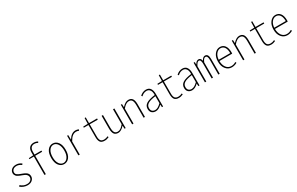

<svg xmlns="http://www.w3.org/2000/svg" viewBox="274 -2612 6899 4462"><g transform="rotate(-30 3724.0 -381.5)"><path d="M258.8 12.7Q153.3 12.7 67.4 -58.6L90.8 -86.9Q129.9 -53.7 168.5 -36.1Q207 -18.6 260.7 -18.6Q323.2 -18.6 358.4 -50.8Q393.6 -83 393.6 -129.9Q393.6 -163.1 371.6 -188.5Q349.6 -213.9 325.2 -226.1Q300.8 -238.3 261.7 -252.9Q226.6 -265.6 211.9 -271.5Q197.3 -277.3 168.5 -292Q139.6 -306.6 127 -319.8Q114.3 -333 103 -355Q91.8 -377 91.8 -403.3Q91.8 -460.9 135.7 -500Q179.7 -539.1 257.8 -539.1Q338.9 -539.1 403.3 -486.3L381.8 -459Q318.4 -506.8 255.9 -506.8Q193.4 -506.8 161.1 -476.6Q128.9 -446.3 128.9 -405.3Q128.9 -381.8 138.2 -364.7Q147.5 -347.7 170.4 -334Q193.4 -320.3 207.5 -313.5Q221.7 -306.6 255.9 -293.9Q258.8 -293 280.3 -284.7Q301.8 -276.4 306.6 -274.4Q311.5 -272.5 330.1 -264.2Q348.6 -255.9 354 -252Q359.4 -248 374 -239.3Q388.7 -230.5 394 -223.6Q399.4 -216.8 408.7 -206.1Q418 -195.3 421.4 -185.1Q424.8 -174.8 428.2 -161.1Q431.6 -147.5 431.6 -132.8Q431.6 -71.3 385.3 -29.3Q338.9 12.7 258.8 12.7Z M975.6 -748 960 -717.8Q919.9 -744.1 866.2 -744.1Q808.6 -744.1 779.3 -706.1Q750 -668 750 -599.6V-526.4H935.5V-494.1H750V0H713.9V-494.1H593.8V-519.5L713.9 -526.4V-603.5Q713.9 -689.5 754.9 -732.9Q795.9 -776.4 868.2 -776.4Q923.8 -776.4 975.6 -748Z M1045.9 -261.7Q1045.9 -394.5 1101.1 -466.3Q1156.2 -538.1 1240.2 -538.1Q1324.2 -538.1 1379.4 -466.3Q1434.6 -394.5 1434.6 -261.7Q1434.6 -129.9 1379.4 -59.1Q1324.2 11.7 1240.2 11.7Q1156.2 11.7 1101.1 -59.1Q1045.9 -129.9 1045.9 -261.7ZM1128.4 -84.5Q1172.9 -19.5 1240.2 -19.5Q1307.6 -19.5 1352.1 -84.5Q1396.5 -149.4 1396.5 -261.7Q1396.5 -374 1352.1 -439.9Q1307.6 -505.9 1240.2 -505.9Q1172.9 -505.9 1128.4 -439.9Q1084 -374 1084 -261.7Q1084 -149.4 1128.4 -84.5Z M1624 0V-526.4H1654.3L1658.2 -406.2H1660.2Q1741.2 -538.1 1852.5 -538.1Q1895.5 -538.1 1936.5 -519.5L1923.8 -488.3Q1889.6 -503.9 1850.6 -503.9Q1796.9 -503.9 1751 -468.8Q1705.1 -433.6 1660.2 -353.5V0Z M2328.1 11.7Q2244.1 11.7 2211.4 -34.2Q2178.7 -80.1 2178.7 -169.9V-494.1H2054.7V-522.5L2178.7 -526.4L2182.6 -679.7H2212.9V-526.4H2428.7V-494.1H2212.9V-165Q2212.9 -93.8 2238.3 -56.6Q2263.7 -19.5 2330.1 -19.5Q2380.9 -19.5 2432.6 -45.9L2443.4 -16.6Q2386.7 11.7 2328.1 11.7Z M2692.4 11.7Q2617.2 11.7 2584 -36.1Q2550.8 -84 2550.8 -186.5V-526.4H2586.9V-192.4Q2586.9 -102.5 2611.3 -61Q2635.7 -19.5 2695.3 -19.5Q2736.3 -19.5 2773.4 -44.4Q2810.5 -69.3 2856.4 -124V-526.4H2892.6V0H2862.3L2858.4 -82H2854.5Q2769.5 11.7 2692.4 11.7Z M3066.4 0V-526.4H3096.7L3100.6 -444.3H3104.5Q3189.5 -538.1 3268.6 -538.1Q3342.8 -538.1 3376.5 -489.7Q3410.2 -441.4 3410.2 -338.9V0H3374V-334Q3374 -423.8 3349.6 -464.8Q3325.2 -505.9 3265.6 -505.9Q3188.5 -505.9 3102.5 -402.3V0Z M3697.3 12.7Q3634.8 12.7 3595.2 -22.9Q3555.7 -58.6 3555.7 -128.9Q3555.7 -214.8 3628.4 -261.2Q3701.2 -307.6 3861.3 -328.1Q3862.3 -376 3853.5 -413.6Q3844.7 -451.2 3815.9 -479Q3787.1 -506.8 3740.2 -506.8Q3663.1 -506.8 3599.6 -443.4L3580.1 -470.7Q3656.2 -539.1 3743.2 -539.1Q3822.3 -539.1 3859.4 -483.9Q3896.5 -428.7 3896.5 -340.8V0H3866.2L3861.3 -70.3H3859.4Q3778.3 12.7 3697.3 12.7ZM3700.2 -19.5Q3774.4 -19.5 3861.3 -109.4V-297.9Q3714.8 -278.3 3653.8 -238.8Q3592.8 -199.2 3592.8 -130.9Q3592.8 -73.2 3622.6 -46.4Q3652.3 -19.5 3700.2 -19.5Z M4318.4 11.7Q4234.4 11.7 4201.7 -34.2Q4168.9 -80.1 4168.9 -169.9V-494.1H4044.9V-522.5L4168.9 -526.4L4172.9 -679.7H4203.1V-526.4H4418.9V-494.1H4203.1V-165Q4203.1 -93.8 4228.5 -56.6Q4253.9 -19.5 4320.3 -19.5Q4371.1 -19.5 4422.9 -45.9L4433.6 -16.6Q4377 11.7 4318.4 11.7Z M4674.8 12.7Q4612.3 12.7 4572.8 -22.9Q4533.2 -58.6 4533.2 -128.9Q4533.2 -214.8 4606 -261.2Q4678.7 -307.6 4838.9 -328.1Q4839.8 -376 4831.1 -413.6Q4822.3 -451.2 4793.5 -479Q4764.6 -506.8 4717.8 -506.8Q4640.6 -506.8 4577.1 -443.4L4557.6 -470.7Q4633.8 -539.1 4720.7 -539.1Q4799.8 -539.1 4836.9 -483.9Q4874 -428.7 4874 -340.8V0H4843.8L4838.9 -70.3H4836.9Q4755.9 12.7 4674.8 12.7ZM4677.7 -19.5Q4752 -19.5 4838.9 -109.4V-297.9Q4692.4 -278.3 4631.3 -238.8Q4570.3 -199.2 4570.3 -130.9Q4570.3 -73.2 4600.1 -46.4Q4629.9 -19.5 4677.7 -19.5Z M5019.5 0V-526.4H5049.8L5051.8 -461.9H5055.7Q5094.7 -538.1 5154.3 -538.1Q5213.9 -538.1 5230.5 -456.1Q5270.5 -538.1 5328.1 -538.1Q5416 -538.1 5416 -398.4V0H5379.9V-393.6Q5379.9 -505.9 5322.3 -505.9Q5296.9 -505.9 5277.3 -482.9Q5257.8 -460 5236.3 -410.2V0H5200.2V-393.6Q5200.2 -505.9 5146.5 -505.9Q5099.6 -505.9 5055.7 -410.2V0Z M5739.3 11.7Q5645.5 11.7 5583.5 -62.5Q5521.5 -136.7 5521.5 -261.7Q5521.5 -385.7 5581.5 -461.9Q5641.6 -538.1 5725.6 -538.1Q5809.6 -538.1 5856.4 -475.6Q5903.3 -413.1 5903.3 -296.9Q5903.3 -273.4 5901.4 -260.7H5558.6Q5558.6 -154.3 5608.4 -86.9Q5658.2 -19.5 5742.2 -19.5Q5811.5 -19.5 5865.2 -56.6L5880.9 -27.3Q5856.4 -14.6 5842.8 -8.3Q5829.1 -2 5800.3 4.9Q5771.5 11.7 5739.3 11.7ZM5558.6 -293.9H5868.2Q5868.2 -398.4 5830.1 -452.1Q5792 -505.9 5725.6 -505.9Q5661.1 -505.9 5613.3 -448.2Q5565.4 -390.6 5558.6 -293.9Z M6043.9 0V-526.4H6074.2L6078.1 -444.3H6082Q6167 -538.1 6246.1 -538.1Q6320.3 -538.1 6354 -489.7Q6387.7 -441.4 6387.7 -338.9V0H6351.6V-334Q6351.6 -423.8 6327.1 -464.8Q6302.7 -505.9 6243.2 -505.9Q6166 -505.9 6080.1 -402.3V0Z M6795.9 11.7Q6711.9 11.7 6679.2 -34.2Q6646.5 -80.1 6646.5 -169.9V-494.1H6522.5V-522.5L6646.5 -526.4L6650.4 -679.7H6680.7V-526.4H6896.5V-494.1H6680.7V-165Q6680.7 -93.8 6706.1 -56.6Q6731.4 -19.5 6797.9 -19.5Q6848.6 -19.5 6900.4 -45.9L6911.1 -16.6Q6854.5 11.7 6795.9 11.7Z M7229.5 11.7Q7135.7 11.7 7073.7 -62.5Q7011.7 -136.7 7011.7 -261.7Q7011.7 -385.7 7071.8 -461.9Q7131.8 -538.1 7215.8 -538.1Q7299.8 -538.1 7346.7 -475.6Q7393.6 -413.1 7393.6 -296.9Q7393.6 -273.4 7391.6 -260.7H7048.8Q7048.8 -154.3 7098.6 -86.9Q7148.4 -19.5 7232.4 -19.5Q7301.8 -19.5 7355.5 -56.6L7371.1 -27.3Q7346.7 -14.6 7333 -8.3Q7319.3 -2 7290.5 4.9Q7261.7 11.7 7229.5 11.7ZM7048.8 -293.9H7358.4Q7358.4 -398.4 7320.3 -452.1Q7282.2 -505.9 7215.8 -505.9Q7151.4 -505.9 7103.5 -448.2Q7055.7 -390.6 7048.8 -293.9Z"/></g></svg>

Font: Gen Shin Gothic Monospace ExtraLight
Style: Regular
Weight: 200
Designer: [Source Han Sans]
Ryoko NISHIZUKA  (kana & ideographs); Paul D. Hunt (Latin, Greek & Cyrillic); Wenlong ZHANG  (bopomofo
Version: Version 1.002.20150607